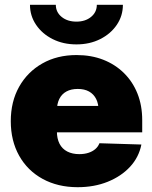

<svg xmlns="http://www.w3.org/2000/svg" viewBox="-20 -760 628 791"><path d="M299.8 11.2Q218.3 11.2 155.8 -22.9Q93.3 -57.1 58.8 -118.7Q24.4 -180.2 24.4 -260.7Q24.4 -341.3 58.8 -402.6Q93.3 -463.9 154.3 -498.5Q215.3 -533.2 295.4 -533.2Q356 -533.2 405.3 -513.9Q454.6 -494.6 490.7 -459Q526.9 -423.3 546.4 -374.3Q565.9 -325.2 565.9 -265.1V-214.8H82.5V-323.7H476.6L386.2 -303.7Q386.2 -332.5 376 -352.5Q365.7 -372.6 346.7 -383.1Q327.6 -393.6 300.3 -393.6Q272.9 -393.6 253.7 -383.1Q234.4 -372.6 224.4 -352.5Q214.4 -332.5 214.4 -303.7V-219.2Q214.4 -189 225.3 -167.7Q236.3 -146.5 257.3 -135.7Q278.3 -125 306.6 -125Q327.6 -125 344.2 -130.4Q360.8 -135.7 372.6 -145.8Q384.3 -155.8 389.6 -169.9L562.5 -164.6Q552.2 -112.3 515.9 -73Q479.5 -33.7 423.8 -11.2Q368.2 11.2 299.8 11.2ZM294.9 -577.1Q240.2 -577.1 197 -598.9Q153.8 -620.6 128.7 -657.7Q103.5 -694.8 103.5 -740.2H210Q210 -710 233.9 -690.4Q257.8 -670.9 294.9 -670.9Q331.5 -670.9 355.2 -690.4Q378.9 -710 378.9 -740.2H486.3Q486.3 -694.8 461.2 -657.7Q436 -620.6 392.8 -598.9Q349.6 -577.1 294.9 -577.1Z"/></svg>

Font: Inter 28pt Black
Style: Regular
Weight: 900
Designer: Rasmus Andersson
Foundry: rsms
Version: Version 4.001;git-66647c0bb